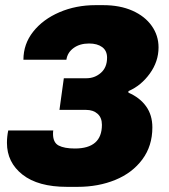

<svg xmlns="http://www.w3.org/2000/svg" viewBox="-20 -716 655 746"><path d="M596 -532Q596 -477 562 -430Q528 -383 479 -362V-356Q523 -337 547.5 -303Q572 -269 572 -221Q572 -149 533 -96.5Q494 -44 428 -17Q362 10 282 10H240Q128 10 67.5 -37.5Q7 -85 7 -161Q7 -185 12 -209H187Q186 -206 186 -196Q186 -162 208 -150.5Q230 -139 271 -139Q376 -139 376 -231Q376 -259 359 -274Q342 -289 315 -289H211L228 -412H316Q348 -412 372 -433Q396 -454 396 -492Q396 -519 377 -533Q358 -547 326 -547Q290 -547 266 -529.5Q242 -512 238 -484H71Q71 -545 109 -593Q147 -641 211 -668.5Q275 -696 351 -696H381Q446 -696 494.5 -674.5Q543 -653 569.5 -615.5Q596 -578 596 -532Z"/></svg>

Font: Chivo Black Italic
Style: Regular
Weight: 900
Italic angle: -8.05°
Designer: Hector Gatti
Foundry: Omnibus-Type
Version: Version 1.007